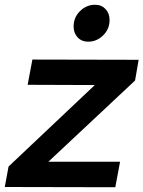

<svg xmlns="http://www.w3.org/2000/svg" viewBox="-30 -785 602 806"><path d="M552 -534 537 -447 173 -106H474L454 1L-10 0L6 -86L368 -428L86 -429L106 -535ZM430 -701Q430 -663 403 -636.5Q376 -610 340 -610Q313 -610 296 -628Q279 -646 279 -674Q279 -712 306 -738.5Q333 -765 369 -765Q396 -765 413 -747Q430 -729 430 -701Z"/></svg>

Font: Gontserrat Medium
Style: Italic
Weight: 500
Italic angle: -11.3°
Designer: Julieta Ulanovsky
Foundry: Julieta Ulanovsky
Version: Version 6.001